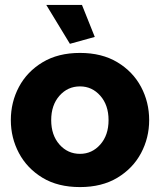

<svg xmlns="http://www.w3.org/2000/svg" viewBox="-20 -750 650 780"><path d="M305 10Q215 10 152.5 -28Q90 -66 57 -128Q24 -190 24 -262Q24 -335 57 -397Q90 -459 153 -497Q216 -535 305 -535Q394 -535 457 -497Q520 -459 553 -397Q586 -335 586 -262Q586 -190 553 -128Q520 -66 457 -28Q394 10 305 10ZM188 -262Q188 -201 221.5 -163Q255 -125 305 -125Q354 -125 387.5 -163Q421 -201 421 -262Q421 -323 387.5 -361Q354 -399 305 -399Q255 -399 221.5 -361Q188 -323 188 -262ZM168 -730H313L365 -600L264 -572Z"/></svg>

Font: Raleway ExtraBold
Style: Regular
Weight: 800
Designer: Matt McInerney, Pablo Impallari, Rodrigo Fuenzalida
Foundry: Matt McInerney, Pablo Impallari, Rodrigo Fuenzalida
Version: Version 4.026